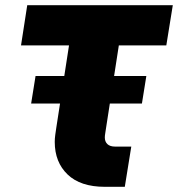

<svg xmlns="http://www.w3.org/2000/svg" viewBox="-20 -720 686 740"><path d="M363 -321 379 -427H544L527 -321ZM100 -321 117 -427H266L249 -321ZM384 0Q290 0 240.5 -47.5Q191 -95 191 -173Q191 -186 193 -200.5Q195 -215 197 -228L246 -545H61L85 -700H646L621 -545H438L388 -222Q387 -214 385.5 -205.5Q384 -197 384 -190Q384 -174 394 -164.5Q404 -155 424 -155H486L461 0Z"/></svg>

Font: MuseoModerno Thin ExtraBold
Style: Italic
Weight: 800
Italic angle: -9°
Version: Version 1.003